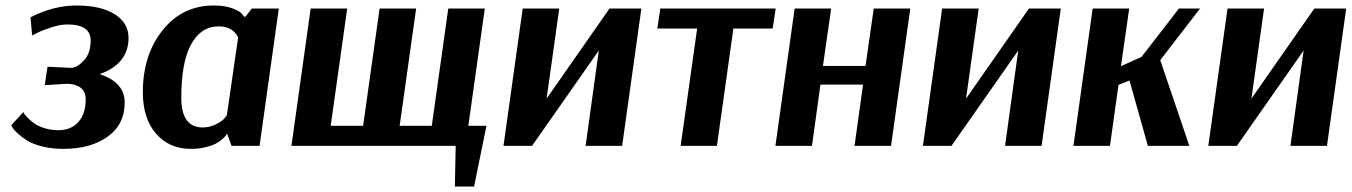

<svg xmlns="http://www.w3.org/2000/svg" viewBox="-20 -531 4921 699"><path d="M97 -402 91 -468Q175 -511 258 -511Q348 -511 398 -479Q448 -447 448 -393Q448 -299 343 -261Q434 -231 434 -158Q434 -78 372 -33.5Q310 11 210 11Q168 11 133 2Q98 -7 78.5 -19.5Q59 -32 45 -44.5Q31 -57 26 -66L21 -75L65 -123Q66 -120 69 -115.5Q72 -111 83 -100Q94 -89 107.5 -80Q121 -71 143.5 -64Q166 -57 192 -57Q239 -57 265.5 -87Q292 -117 292 -169Q292 -198 273 -212Q254 -226 224 -226L143 -221L153 -288L239 -284H242Q264 -287 287 -312.5Q310 -338 310 -384Q310 -442 225 -442Q201 -442 169 -432Q137 -422 117 -412Z M995 -500 925 0H823L807 -44H806Q805 -42 802.5 -38Q800 -34 789.5 -24.5Q779 -15 765.5 -8Q752 -1 728 5Q704 11 675 11Q596 11 548 -44.5Q500 -100 500 -195Q500 -331 572 -421Q644 -511 758 -511Q799 -511 826.5 -500.5Q854 -490 861 -480L869 -470H873L897 -500ZM718 -67Q742 -67 763 -77Q784 -87 792.5 -95.5Q801 -104 806 -112L847 -395Q827 -435 776 -435Q712 -435 676 -370Q640 -305 640 -175Q640 -67 718 -67Z M1751 -73 1706 148H1636L1639 0H1041L1111 -500H1244L1184 -73H1302L1362 -500H1495L1435 -73H1552L1612 -500H1745L1685 -73Z M2199 -500H2315L2245 0H2112L2160 -347L1917 0H1813L1883 -500H2016L1970 -172Z M2793 -427H2650L2590 0H2458L2518 -427H2373L2384 -500H2804Z M2803 0 2873 -500H3006L2976 -291H3131L3161 -500H3294L3224 0H3091L3122 -223H2967L2936 0Z M3726 -500H3842L3772 0H3639L3687 -347L3444 0H3340L3410 -500H3543L3497 -172Z M3888 0 3958 -500H4091L4061 -290L4136 -324L4272 -500H4349L4204 -312L4310 0H4159L4092 -238L4052 -222L4021 0Z M4765 -500H4881L4811 0H4678L4726 -347L4483 0H4379L4449 -500H4582L4536 -172Z"/></svg>

Font: Arsenal
Style: Bold Italic
Weight: 700
Italic angle: -9°
Designer: Andrij Shevchenko
Foundry: Stairsfor.com
Version: Version 1.000